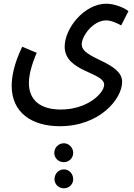

<svg xmlns="http://www.w3.org/2000/svg" viewBox="-20 -451 724 1036"><path d="M43 12C43 157 152 230 303 230C519 230 639 82 639 -9C639 -118 421 -132 421 -211C421 -258 483 -341 553 -341C581 -341 613 -325 634 -314L673 -391C648 -411 595 -431 554 -431C436 -431 329 -300 329 -199C329 -63 542 -62 542 6C542 51 453 140 308 140C201 140 136 92 136 -3C136 -47 150 -100 178 -166L100 -199C52 -101 43 -28 43 12ZM325 424C352 424 375 402 375 374C375 346 352 322 325 322C295 322 273 346 273 374C273 402 295 424 325 424ZM325 565C353 565 375 543 375 516C375 487 353 463 325 463C296 463 274 487 274 516C274 543 296 565 325 565Z"/></svg>

Font: Noto Sans Arabic ExtCond Med
Style: Regular
Weight: 500
Width: 2
Designer: Monotype Design Team, Nadine Chahine, Nizar Qandah and Khaled Hosny
Foundry: Monotype Imaging Inc.
Version: Version 2.012